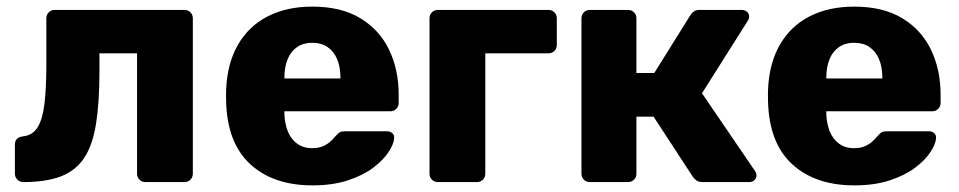

<svg xmlns="http://www.w3.org/2000/svg" viewBox="-20 -550 2896 580"><path d="M50.5 0Q39.9 0 32.4 -7.4Q25 -14.9 25 -25.5V-113.4Q25 -135 49.4 -138.1Q78.2 -141.2 93.3 -165Q108.4 -188.7 114.2 -235.7Q120 -282.7 120 -353.8V-494.9Q120 -505.5 127.3 -512.8Q134.5 -520 145.1 -520H537.4Q548 -520 555.2 -512.8Q562.5 -505.5 562.5 -494.9V-25.1Q562.5 -14.5 555.2 -7.2Q548 0 537.4 0H419.1Q408.5 0 401.3 -7.2Q394 -14.5 394 -25.1V-388.9H280.4V-335.5Q280.4 -240.4 270 -175.4Q259.6 -110.4 233.7 -72.1Q207.9 -33.9 163.2 -16.9Q118.5 0 50.5 0Z M924 10Q805.7 10 735.9 -54.1Q666.1 -118.2 663.1 -244.4Q662.8 -251.2 662.8 -261.9Q662.8 -272.5 663.1 -278.8Q666.3 -358 698.6 -414.4Q730.9 -470.8 788.4 -500.4Q845.9 -530 923.4 -530Q1010.9 -530 1068.6 -494.9Q1126.4 -459.9 1155.4 -399.7Q1184.4 -339.5 1184.4 -263.3V-238.9Q1184.4 -228.3 1176.9 -221Q1169.5 -213.8 1158.9 -213.8H839.1Q839.1 -213.1 839.1 -211Q839.1 -208.9 839.1 -206.9Q839.9 -177.5 849.2 -153.9Q858.5 -130.2 877.2 -116.3Q896 -102.4 922.7 -102.4Q942.6 -102.4 956.1 -108.5Q969.6 -114.6 978.8 -123.2Q988 -131.9 993 -138Q1002 -148.5 1007.6 -151Q1013.3 -153.5 1024.9 -153.5H1149Q1158.6 -153.5 1165.1 -147.7Q1171.6 -141.9 1170.6 -132.2Q1169.6 -115.1 1153.9 -90.9Q1138.1 -66.6 1107.6 -43.5Q1077 -20.4 1030.9 -5.2Q984.7 10 924 10ZM839.1 -312.9H1008.4V-315Q1008.4 -347.5 998.4 -371.3Q988.5 -395 969.4 -407.9Q950.2 -420.8 923.4 -420.8Q896.5 -420.8 877.6 -407.9Q858.6 -395 848.9 -371.3Q839.1 -347.5 839.1 -315Z M1302.6 0Q1292 0 1284.8 -7.2Q1277.5 -14.5 1277.5 -25.1V-494.9Q1277.5 -505.5 1284.8 -512.8Q1292 -520 1302.6 -520H1636.9Q1647.5 -520 1654.7 -512.8Q1662 -505.5 1662 -494.9V-414Q1662 -403.4 1654.7 -396.1Q1647.5 -388.9 1636.9 -388.9H1446V-25.1Q1446 -14.5 1438.7 -7.2Q1431.5 0 1420.9 0Z M1761.6 0Q1751 0 1743.8 -7.2Q1736.5 -14.5 1736.5 -25.1V-494.9Q1736.5 -505.5 1743.8 -512.8Q1751 -520 1761.6 -520H1877.4Q1888 -520 1895.2 -512.8Q1902.5 -505.5 1902.5 -494.9V-329.4H1956.4L2065.3 -503.8Q2068.4 -509.3 2075 -514.6Q2081.6 -520 2093.1 -520H2220.6Q2230.2 -520 2236.7 -514.3Q2243.1 -508.6 2243.1 -499.8Q2243.1 -496.5 2241.6 -492.6Q2240.1 -488.6 2238.1 -485.9L2100.6 -268.3L2260.9 -33.2Q2265.2 -27.2 2265.2 -20.2Q2265.2 -11.4 2259 -5.7Q2252.7 0 2243.1 0H2102.1Q2091.3 0 2084.6 -4.4Q2078 -8.9 2073 -15.9L1954.4 -197.5H1902.5V-25.1Q1902.5 -14.5 1895.2 -7.2Q1888 0 1877.4 0Z M2561 10Q2442.7 10 2372.9 -54.1Q2303.1 -118.2 2300.1 -244.4Q2299.8 -251.2 2299.8 -261.9Q2299.8 -272.5 2300.1 -278.8Q2303.3 -358 2335.6 -414.4Q2367.9 -470.8 2425.4 -500.4Q2482.9 -530 2560.4 -530Q2647.9 -530 2705.6 -494.9Q2763.4 -459.9 2792.4 -399.7Q2821.4 -339.5 2821.4 -263.3V-238.9Q2821.4 -228.3 2813.9 -221Q2806.5 -213.8 2795.9 -213.8H2476.1Q2476.1 -213.1 2476.1 -211Q2476.1 -208.9 2476.1 -206.9Q2476.9 -177.5 2486.2 -153.9Q2495.5 -130.2 2514.2 -116.3Q2533 -102.4 2559.7 -102.4Q2579.6 -102.4 2593.1 -108.5Q2606.6 -114.6 2615.8 -123.2Q2625 -131.9 2630 -138Q2639 -148.5 2644.6 -151Q2650.3 -153.5 2661.9 -153.5H2786Q2795.6 -153.5 2802.1 -147.7Q2808.6 -141.9 2807.6 -132.2Q2806.6 -115.1 2790.9 -90.9Q2775.1 -66.6 2744.6 -43.5Q2714 -20.4 2667.9 -5.2Q2621.7 10 2561 10ZM2476.1 -312.9H2645.4V-315Q2645.4 -347.5 2635.4 -371.3Q2625.5 -395 2606.4 -407.9Q2587.2 -420.8 2560.4 -420.8Q2533.5 -420.8 2514.6 -407.9Q2495.6 -395 2485.9 -371.3Q2476.1 -347.5 2476.1 -315Z"/></svg>

Font: Rubik Light
Style: Regular
Weight: 300
Designer: Hubert and Fischer
Foundry: Hubert and Fischer
Version: Version 2.300;gftools[0.9.30]